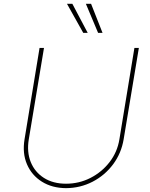

<svg xmlns="http://www.w3.org/2000/svg" viewBox="-20 -980 790 1012"><path d="M688.5 -727.5H711.9L631.8 -246.1Q619.6 -172.4 576.2 -114Q532.7 -55.7 468 -22.2Q403.3 11.2 328.1 11.7Q254.4 11.2 200.7 -22.5Q147 -56.2 122.1 -114.3Q97.2 -172.4 109.4 -246.1L188.5 -727.5H211.9L131.8 -246.1Q120.6 -178.7 142.1 -125.7Q163.6 -72.8 211.7 -42.2Q259.8 -11.7 328.1 -11.7Q397 -11.7 456.8 -42.2Q516.6 -72.8 557.6 -125.7Q598.6 -178.7 609.4 -246.1ZM418.9 -806.6 333 -960H361.3L442.4 -806.6ZM497.1 -806.6 432.6 -960H460L520.5 -806.6Z"/></svg>

Font: Inter Tight Thin
Style: Italic
Weight: 250
Italic angle: -9.39999°
Designer: Rasmus Andersson
Foundry: rsms
Version: Version 3.004